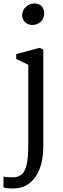

<svg xmlns="http://www.w3.org/2000/svg" viewBox="-24 -829 361 1100"><path d="M229 -752Q229 -722 209 -704Q189 -686 161 -686Q137 -686 120 -701.5Q103 -717 103 -742Q103 -770 124.5 -789.5Q146 -809 171 -809Q200 -809 214.5 -793.5Q229 -778 229 -752ZM224 -545V8Q224 122 177.5 186.5Q131 251 50 251Q36 251 17.5 249Q-1 247 -4 244V182Q9 187 49 187Q81 187 100.5 170Q120 153 129 112.5Q138 72 138 1V-458L69 -491V-519L203 -555Z"/></svg>

Font: Grenzecho Serif
Style: Serif-Regular
Weight: 400
Designer: Dan Reynolds
Foundry: Dan Reynolds
Version: Version 1.001; ttfautohint (v1.1) -l 5 -r 5 -G 72 -x 0 -D la